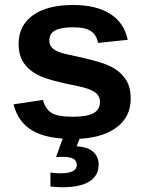

<svg xmlns="http://www.w3.org/2000/svg" viewBox="-20 -559 596 786"><path d="M515.1 -154.3Q515.1 -77.6 452.4 -33.9Q389.6 9.8 278.8 9.8Q169.9 9.8 112.1 -24.7Q54.2 -59.1 35.2 -131.8L155.8 -149.9Q166 -112.3 191.2 -96.7Q216.3 -81.1 278.8 -81.1Q336.4 -81.1 362.8 -95.7Q389.2 -110.4 389.2 -141.6Q389.2 -167 367.9 -181.9Q346.7 -196.8 295.9 -207Q181.2 -229.5 139.2 -250Q98.6 -270 77.4 -301.3Q56.2 -332.5 56.2 -378.4Q56.2 -454.1 114.5 -496.3Q172.9 -538.6 279.8 -538.6Q374 -538.6 431.4 -502Q488.8 -465.3 502.9 -396L381.3 -383.3Q375.5 -415.5 352.5 -431.4Q329.6 -447.3 279.8 -447.3Q231 -447.3 206.5 -434.8Q182.1 -422.4 182.1 -393.1Q182.1 -370.1 200.9 -356.7Q219.7 -343.3 264.2 -334.5Q326.2 -321.8 374.3 -308.3Q422.4 -294.9 451.7 -276.4Q480.5 -257.8 497.8 -228.8Q515.1 -199.7 515.1 -154.3ZM383.8 114.7Q383.8 160.6 345.7 184.1Q307.6 207.5 235.8 207.5Q213.9 207.5 186.5 204.6V147Q202.1 150.4 227.5 150.4Q294.4 150.4 294.4 116.7Q294.4 99.6 280.8 91.3Q267.1 83 234.9 83Q218.3 83 209.5 84L239.7 0H309.6L293.5 40Q339.4 42.5 361.6 62.5Q383.8 82.5 383.8 114.7Z"/></svg>

Font: Arimo
Style: Bold
Weight: 700
Designer: Steve Matteson
Foundry: Monotype Imaging Inc.
Version: Version 1.33